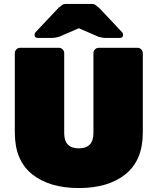

<svg xmlns="http://www.w3.org/2000/svg" viewBox="-20 -942 798 972"><path d="M480 -700H676Q687 -700 695 -692Q703 -684 703 -673V-271Q703 -131 616 -60.5Q529 10 379.5 10Q230 10 142.5 -60Q55 -130 55 -271V-673Q55 -684 63 -692Q71 -700 82 -700H278Q289 -700 297 -692Q305 -684 305 -673V-268Q305 -191 379 -191Q453 -191 453 -268V-673Q453 -684 461 -692Q469 -700 480 -700ZM314 -922H444Q455 -922 460 -919Q465 -916 481 -903L598 -779Q603 -774 603 -766Q603 -750 587 -750H516Q497 -750 476 -757L379 -799L282 -757Q261 -750 242 -750H171Q155 -750 155 -766Q155 -774 160 -779L277 -903Q293 -916 298 -919Q303 -922 314 -922Z"/></svg>

Font: Rubik One
Style: Regular
Weight: 400
Designer: Hubert and Fischer with Elvire Volk Leonovitch
Foundry: Hubert and Fischer with Elvire Volk Leonovitch
Version: Version 1.001